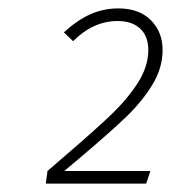

<svg xmlns="http://www.w3.org/2000/svg" viewBox="-20 -760 440 457"><path d="M367 -641Q367 -598 342.5 -558Q318 -518 280 -481.5Q242 -445 171 -385Q169 -383 133 -353H338L328 -323H89L93 -353L130 -385Q207 -451 245.5 -488Q284 -525 308.5 -563.5Q333 -602 333 -641Q333 -674 313.5 -692Q294 -710 260 -710Q202 -710 154 -662L132 -683Q165 -713 196 -726.5Q227 -740 262 -740Q311 -740 339 -712Q367 -684 367 -641Z"/></svg>

Font: FiraGO UltraLight
Style: Italic
Weight: 200
Italic angle: -8°
Designer: bBox Type GmbH
Foundry: bBox Type GmbH
Version: Version 1.001